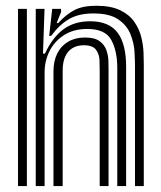

<svg xmlns="http://www.w3.org/2000/svg" viewBox="-20 -630 546 650"><path d="M437 0V-405.8Q437 -424.2 435.4 -453.9Q433.8 -483.5 422 -513.5Q410.2 -543.5 380.9 -564Q351.5 -584.5 296 -584.5Q246.5 -584.5 213.6 -565.4Q180.8 -546.2 153.2 -508.5H146.5L156.8 -600H186.5L187 -590L171.8 -552H177.2Q204 -581.5 232.2 -596Q260.5 -610.5 305.8 -610.5Q356.2 -610.5 387.4 -595.1Q418.5 -579.8 435.1 -555.5Q451.8 -531.2 458.4 -503.9Q465 -476.5 465.9 -451.9Q466.8 -427.2 466.8 -411.8V0ZM41 0V-600H71V0ZM161 0V-388Q161 -423.8 174.1 -449.5Q187.2 -475.2 211.2 -489.1Q235.2 -503 267.8 -503Q300.2 -503 317 -490.8Q333.8 -478.5 340.1 -460.4Q346.5 -442.2 347 -424Q347.5 -405.8 347.5 -393.8V0H317.5V-392Q317.5 -406.5 316.8 -426.5Q316 -446.5 305 -461.6Q294 -476.8 263.2 -476.8Q241.8 -476.8 225.8 -467.4Q209.8 -458 201 -439.1Q192.2 -420.2 192.2 -391.2V0ZM101 0V-600H130.8L125.5 -448.5H132.2Q156.8 -502.2 194.2 -530.4Q231.8 -558.5 286.8 -558Q349.5 -557.5 378.2 -519.2Q407 -481 407 -403.8V0H377V-399.8Q377 -458.2 356.5 -495.1Q336 -532 275.5 -532Q229.5 -532 197.1 -511.4Q164.8 -490.8 147.9 -457.4Q131 -424 131 -385.2V0Z"/></svg>

Font: Big Shoulders Inline Display Thin Black
Style: Regular
Weight: 900
Version: Version 2.002